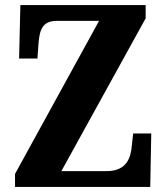

<svg xmlns="http://www.w3.org/2000/svg" viewBox="-20 -734 653 754"><path d="M39 0H570L574 -210H503L498 -165C494 -114 478 -62 398 -62H221L552 -662V-714H60L55 -504H127L131 -560C135 -616 146 -652 203 -652H369L39 -51Z"/></svg>

Font: Noto Serif Condensed ExtraBold
Style: Regular
Weight: 800
Width: 3
Designer: Monotype Design Team
Foundry: Monotype Imaging Inc.
Version: Version 2.013